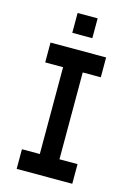

<svg xmlns="http://www.w3.org/2000/svg" viewBox="-123 -869 651 944"><g transform="rotate(15 202.0 -397.0)"><path d="M60 12V-88H151V-530H60V-631H343V-530H251V-88H343V12ZM151 -705V-806H253V-705Z"/></g></svg>

Font: Pixelify Sans
Style: Regular
Weight: 400
Designer: Stefie Justprince
Foundry: Typecalism Foundryline
Version: Version 1.000;February 13, 2025;FontCreator 15.0.0.3015 64-b